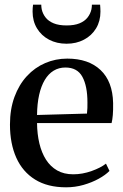

<svg xmlns="http://www.w3.org/2000/svg" viewBox="-20 -788 524 819"><path d="M262 11Q183 11 129.8 -22Q76.5 -55 49.5 -115.2Q22.5 -175.5 22.5 -256.5Q22.5 -322.5 41.8 -374.8Q61 -427 94.8 -463.5Q128.5 -500 172.8 -519Q217 -538 267 -538Q357.5 -538 409 -489.2Q460.5 -440.5 462.5 -348.5Q463 -317.5 461.2 -297.2Q459.5 -277 456 -263H138Q138.5 -216 148 -176.2Q157.5 -136.5 176.2 -107Q195 -77.5 223.8 -61Q252.5 -44.5 292.5 -44.5Q331.5 -44.5 370.8 -58.5Q410 -72.5 432 -90L447 -59Q430 -41.5 401 -25.5Q372 -9.5 336 0.8Q300 11 262 11ZM138 -297.5 351 -303.5Q352.5 -315 352.8 -327.2Q353 -339.5 353 -351Q353 -420.5 331.5 -460.2Q310 -500 259 -500Q231 -500 208.8 -486.5Q186.5 -473 171 -447Q155.5 -421 147 -383.5Q138.5 -346 138 -297.5ZM264 -601.5Q222 -601.5 189.2 -618.8Q156.5 -636 137.8 -667Q119 -698 119 -738.5Q119 -746.5 119.5 -753.8Q120 -761 121 -768H156Q156 -763.5 156.5 -758.2Q157 -753 158 -748Q162.5 -728.5 174.8 -713Q187 -697.5 209 -688.5Q231 -679.5 264 -679.5Q297.5 -679.5 319.2 -688.5Q341 -697.5 353.2 -713Q365.5 -728.5 370 -748Q371 -753 371.5 -758.2Q372 -763.5 372 -768H407Q407.5 -761 408 -754Q408.5 -747 408.5 -738.5Q408.5 -698 389.8 -667Q371 -636 338.2 -618.8Q305.5 -601.5 264 -601.5Z"/></svg>

Font: Merriweather 96pt Medium
Style: Regular
Weight: 500
Version: Version 2.100